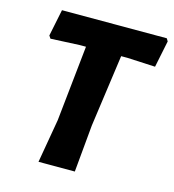

<svg xmlns="http://www.w3.org/2000/svg" viewBox="-99 -728 737 812"><g transform="rotate(15 269.5 -322.5)"><path d="M532 -645 539 -633 515 -516 393 -522H365L321 -206L302 0H143L176 -191L211 -522H183L57 -516L49 -528L73 -645Z"/></g></svg>

Font: Alegreya Sans ExtraBold
Style: Italic
Weight: 800
Italic angle: -7°
Designer: Juan Pablo del Peral
Foundry: Huerta Tipografica
Version: Version 2.007